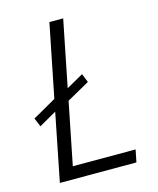

<svg xmlns="http://www.w3.org/2000/svg" viewBox="-109 -797 717 874"><g transform="rotate(-15 249.5 -360.0)"><path d="M127.4 -318.8 45.4 -272 28.3 -313 138.7 -376 207.5 -719.7H272.5L210 -407.2L289.6 -452.1L306.2 -411.1L199.2 -351.1L140.6 -58.1H436.5L424.8 0H64Z"/></g></svg>

Font: Reddit Sans Chocolate Light
Style: Italic
Weight: 300
Italic angle: -11.25°
Designer: Stephen Hutchings
Version: Version 1.013